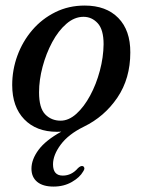

<svg xmlns="http://www.w3.org/2000/svg" viewBox="-20 -476 526 708"><path d="M292.5 -455.5Q371.5 -455.5 416.2 -409.8Q461 -364 460.5 -282.5Q460.5 -186.5 412.8 -116Q365 -45.5 288.5 -8.5Q232.5 19 204 57.2Q175.5 95.5 175.5 130Q175.5 171.5 211.5 171.5Q244 171.5 267.5 144Q277.5 134.5 285 136.5Q289 137.5 290.8 142.5Q292.5 147.5 286.5 156.5Q274.5 178 245 195Q215.5 212 177.5 212Q138 212 117 194.5Q96 177 96 146Q96 112 122 76.8Q148 41.5 206 9.5Q198.5 10 190 10Q114 10 69.5 -36Q25 -82 25 -162.5Q25 -218.5 44.2 -271Q63.5 -323.5 99 -365Q134.5 -406.5 183.8 -431Q233 -455.5 292.5 -455.5ZM203.5 -31Q233.5 -31 261.8 -56.5Q290 -82 312.5 -123.8Q335 -165.5 348.2 -215.2Q361.5 -265 362 -313Q362 -367 340.2 -390.5Q318.5 -414 288 -414Q254.5 -414 224.8 -388.2Q195 -362.5 172.5 -320.5Q150 -278.5 137 -229.8Q124 -181 124 -135.5Q124 -77.5 146.8 -54.2Q169.5 -31 203.5 -31Z"/></svg>

Font: Fraunces 72pt S050
Style: Italic
Weight: 400
Italic angle: -16°
Version: Version 1.000; ttfautohint (v1.8.3)